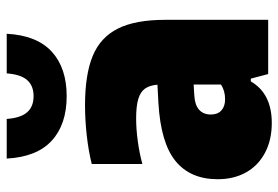

<svg xmlns="http://www.w3.org/2000/svg" viewBox="-152 -686 849 586"><g transform="rotate(-90 273.0 -393.5)"><path d="M505 -314V0H339.5L325.5 -53H317Q280 11 190 11Q138 11 99 -9.8Q60 -30.5 39.2 -67.8Q18.5 -105 18.5 -154Q18.5 -237.5 74 -282.8Q129.5 -328 251.5 -335L307 -338Q305 -362 295 -376Q285 -390 263.2 -396.5Q241.5 -403 204 -403Q172 -403 135 -398Q98 -393 65 -384V-538.5Q105 -548.5 152.8 -553.8Q200.5 -559 244 -559Q338 -559 394.8 -535.5Q451.5 -512 478.2 -458.8Q505 -405.5 505 -314ZM307.5 -144V-227.5L275 -225.5Q245.5 -224 230.8 -211Q216 -198 216 -175Q216 -154 228.5 -142.8Q241 -131.5 262.5 -131.5Q288.5 -131.5 307.5 -144ZM81.5 -798H202.5Q205.5 -755.5 222.8 -735.8Q240 -716 272 -716Q304 -716 321.2 -735.8Q338.5 -755.5 341.5 -798H462.5Q457.5 -706 407.8 -660.5Q358 -615 272 -615Q186 -615 136.2 -660.5Q86.5 -706 81.5 -798Z"/></g></svg>

Font: Encode Sans SemiCondensed Black
Style: Regular
Weight: 900
Width: 4
Designer: Multiple Designers
Foundry: Impallari Type
Version: Version 2.000